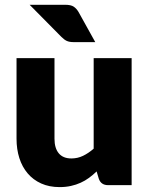

<svg xmlns="http://www.w3.org/2000/svg" viewBox="-20 -756 610 784"><path d="M517.5 -518.5V0H421.5Q392.5 0 383.5 -26L374.5 -56Q359.5 -41.5 343.5 -29.8Q327.5 -18 309.2 -9.8Q291 -1.5 269.8 3.2Q248.5 8 223.5 8Q181 8 148.2 -6.8Q115.5 -21.5 93 -48Q70.5 -74.5 59 -110.5Q47.5 -146.5 47.5 -189.5V-518.5H202.5V-189.5Q202.5 -151 220 -130Q237.5 -109 271.5 -109Q297 -109 319.2 -119.8Q341.5 -130.5 362.5 -149V-518.5ZM246 -736.5Q269.5 -736.5 281 -728.8Q292.5 -721 301 -706.5L369 -584H281Q263.5 -584 253 -588.8Q242.5 -593.5 231 -605L101 -736.5Z"/></svg>

Font: Lato
Style: Regular
Weight: 900
Designer: Lukasz Dziedzic with Adam Twardoch and Botio Nikoltchev
Foundry: tyPoland Lukasz Dziedzic
Version: Version 2.010; 2014-09-01; http://www.latofonts.com/; ttfaut